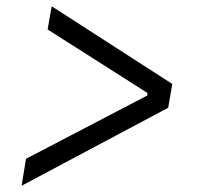

<svg xmlns="http://www.w3.org/2000/svg" viewBox="-20 -613 640 613"><path d="M63 -106 450 -308 451 -316 132 -519 145 -593 530 -345 517 -269 49 -20Z"/></svg>

Font: iA Writer Mono V
Style: Regular
Weight: 400
Italic angle: -9.5°
Designer: Mike Abbink, Paul van der Laan, Pieter van Rosmalen
Foundry: Bold Monday
Version: Version 2.000